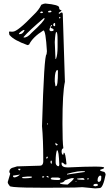

<svg xmlns="http://www.w3.org/2000/svg" viewBox="-20 -1047 610 1073"><path d="M233.4 -1027.3Q310.5 -1020.5 310.5 -1004.9Q310.5 -991.2 320.3 -991.2L324.2 -987.3L308.6 -975.6V-970.7H313.5Q319.3 -977.5 325.2 -977.5Q331.1 -977.5 331.1 -961.9L342.8 -589.8Q329.1 -528.3 329.1 -360.4V-353.5Q329.1 -252.9 334 -218.8Q324.2 -214.8 324.2 -201.2Q325.2 -182.6 331.1 -182.6H334L335.9 -193.4H337.9Q345.7 -193.4 351.6 -129.9L349.6 -127.9H342.8Q332 -138.7 325.2 -138.7L324.2 -136.7V-131.8Q324.2 -111.3 358.4 -111.3Q561.5 -121.1 561.5 -110.4V-108.4Q561.5 -104.5 541 -98.6L539.1 -96.7V-94.7Q544.9 -89.8 563.5 -85.9Q570.3 -78.1 570.3 -71.3Q555.7 3.9 537.1 3.9L511.7 5.9L440.4 -1L397.5 1Q34.2 5.9 34.2 -7.8Q23.4 -20.5 23.4 -28.3V-30.3L37.1 -76.2L32.2 -85V-85.9Q32.2 -107.4 59.6 -112.3L75.2 -117.2L204.1 -121.1Q219.7 -121.1 221.7 -141.6V-155.3Q221.7 -266.6 214.8 -341.8Q226.6 -743.2 240.2 -743.2L242.2 -760.7Q235.4 -877 222.7 -877Q162.1 -838.9 142.6 -797.9L133.8 -794.9Q57.6 -822.3 35.2 -849.6Q31.2 -849.6 30.3 -868.2L33.2 -871.1L42 -870.1H51.8Q78.1 -870.1 168 -963.9Q197.3 -991.2 210.9 -1020.5Q225.6 -1027.3 233.4 -1027.3ZM249 -982.4V-980.5L252 -977.5H253.9Q266.6 -977.5 267.6 -982.4V-984.4L263.7 -987.3H258.8Q249 -986.3 249 -982.4ZM204.1 -977.5 208 -973.6H210.9L219.7 -975.6V-979.5L215.8 -982.4H209ZM310.5 -950.2V-946.3L313.5 -943.4L317.4 -946.3V-950.2L313.5 -953.1ZM112.3 -840.8V-836.9H113.3Q133.8 -836.9 156.2 -863.3Q229.5 -929.7 229.5 -945.3H224.6Q142.6 -876 112.3 -840.8ZM277.3 -907.2V-905.3L283.2 -900.4L288.1 -902.3V-916L286.1 -918V-918.9Q277.3 -917 277.3 -907.2ZM265.6 -907.2 256.8 -884.8V-877.9L262.7 -873H269.5Q278.3 -873 279.3 -877.9V-881.8Q279.3 -885.7 265.6 -890.6L263.7 -891.6V-895.5Q270.5 -903.3 270.5 -907.2ZM85.9 -859.4V-856.4H91.8Q107.4 -856.4 117.2 -877.9L115.2 -879.9H113.3Q95.7 -872.1 85.9 -859.4ZM286.1 -811.5 290 -717.8H293Q301.8 -740.2 301.8 -784.2V-823.2Q301.8 -868.2 294.9 -868.2Q289.1 -868.2 286.1 -811.5ZM286.1 -606.4V-590.8L290 -565.4H293Q303.7 -565.4 303.7 -644.5V-652.3L299.8 -656.2Q287.1 -650.4 286.1 -606.4ZM243.2 -357.4V-351.6H247.1V-357.4ZM291 -249 290 -248V-239.3L294.9 -234.4H297.9L301.8 -237.3V-241.2Q297.9 -241.2 291 -249ZM297.9 -207Q291 -184.6 291 -150.4V-138.7Q291 -124 303.7 -118.2H306.6Q310.5 -118.2 311.5 -126Q308.6 -207 299.8 -207ZM238.3 -166 240.2 -160.2H242.2L247.1 -166V-168.9L243.2 -172.9ZM262.7 -146.5V-136.7L265.6 -132.8H269.5V-146.5L265.6 -150.4ZM82 -103.5V-99.6L86.9 -94.7H88.9L93.8 -99.6V-103.5ZM52.7 -65.4V-60.5L57.6 -55.7H59.6Q74.2 -55.7 91.8 -71.3H90.8ZM354.5 -75.2V-71.3L447.3 -85L454.1 -85.9V-89.8Q421.9 -94.7 354.5 -75.2ZM104.5 -57.6V-51.8L112.3 -50.8H125Q159.2 -51.8 159.2 -57.6L155.3 -60.5H134.8ZM242.2 -63.5 240.2 -61.5V-59.6Q246.1 -54.7 252 -54.7V-57.6Q250 -63.5 242.2 -63.5ZM214.8 -57.6 217.8 -54.7H222.7L226.6 -57.6V-61.5H217.8ZM263.7 -49.8V-47.9Q263.7 -41 304.7 -41H306.6Q317.4 -41 317.4 -49.8Q310.5 -54.7 304.7 -54.7H269.5ZM525.4 -40V-35.2L530.3 -30.3Q545.9 -30.3 545.9 -51.8V-62.5L543 -65.4H537.1Q525.4 -57.6 525.4 -40ZM342.8 -39.1Q335 -25.4 315.4 -25.4V-23.4Q315.4 -16.6 356.4 -15.6H358.4Q385.7 -37.1 392.6 -48.8Q392.6 -58.6 342.8 -39.1ZM411.1 -48.8V-46.9Q411.1 -42 450.2 -42L452.1 -43.9V-44.9Q449.2 -51.8 440.4 -51.8ZM467.8 -48.8 468.8 -43.9H472.7L475.6 -46.9V-48.8L472.7 -51.8ZM402.3 -33.2V-30.3H407.2V-33.2ZM502 -12.7V-10.7Q502 -6.8 513.7 -5.9Q527.3 -7.8 527.3 -12.7V-14.6L522.5 -19.5H516.6Q503.9 -19.5 502 -12.7Z"/></svg>

Font: Love Ya Like A Sister
Style: Regular
Weight: 400
Designer: Kimberly Geswein
Foundry: Kimberly Geswein
Version: Version 1.002 2007